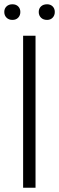

<svg xmlns="http://www.w3.org/2000/svg" viewBox="-23 -877 276 897"><path d="M85 0V-710H143V0ZM35 -784Q18 -784 7.5 -794.5Q-3 -805 -3 -821Q-3 -837 7.5 -847Q18 -857 35 -857Q52 -857 62 -847Q72 -837 72 -821Q72 -805 62 -794.5Q52 -784 35 -784ZM197 -784Q179 -784 168.5 -794.5Q158 -805 158 -821Q158 -837 168.5 -847Q179 -857 197 -857Q213 -857 223 -847Q233 -837 233 -821Q233 -805 223 -794.5Q213 -784 197 -784Z"/></svg>

Font: Livvic Light
Style: Regular
Weight: 300
Designer: Jacques Le Bailly, Baron von Fonthausen
Version: Version 1.001; ttfautohint (v1.8.2)